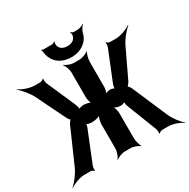

<svg xmlns="http://www.w3.org/2000/svg" viewBox="-250 -1107 1317 1336"><g transform="rotate(-30 409.0 -439.0)"><path d="M572 -263 664 -27C668 -18 670 6 667 12L670 14C673 8 690 0 698 0H748C786 0 837 20 861 39L862 36C838 17 800 -32 781 -75L660 -356C656 -365 642 -384 637 -384V-380C642 -380 656 -399 661 -407L769 -634C790 -679 832 -728 858 -748L856 -751C830 -732 776 -711 736 -711H690C682 -711 666 -719 663 -725L660 -723C663 -717 661 -694 657 -685L562 -450C558 -441 553 -416 556 -410L559 -412C556 -418 535 -424 527 -424H523C509 -424 486 -417 479 -408L482 -405C491 -414 498 -443 498 -460V-661C498 -685 508 -722 517 -735L516 -737C503 -725 467 -711 444 -711H398C375 -711 340 -725 327 -737L325 -735C337 -722 351 -685 351 -661V-461C351 -443 359 -413 368 -404L371 -407C362 -416 332 -424 315 -424H308C298 -424 272 -419 269 -412L272 -410C275 -417 269 -441 265 -450L162 -685C158 -694 157 -716 159 -723L156 -725C153 -718 137 -711 129 -711H83C43 -711 -12 -732 -38 -751L-39 -748C-13 -728 29 -679 51 -634L162 -407C166 -398 180 -379 186 -379V-383C180 -383 166 -364 162 -355L39 -75C19 -32 -20 17 -44 36L-42 39C-18 21 34 0 72 0H122C130 0 146 8 149 14L152 12C149 6 151 -17 155 -26L251 -264C256 -273 263 -298 259 -304L255 -302C259 -296 285 -290 295 -290H308C328 -290 363 -299 374 -310L371 -313C360 -302 351 -267 351 -247V-50C351 -26 337 11 325 24L327 26C340 14 375 0 398 0H444C467 0 503 14 516 26L517 24C508 11 498 -26 498 -50V-248C498 -268 489 -302 478 -312L476 -310C484 -299 511 -290 527 -290H537C545 -290 566 -296 569 -302L566 -304C563 -298 568 -272 572 -263ZM420 -834C384 -834 360 -849 353 -878C351 -886 353 -902 357 -907L353 -909C350 -904 338 -898 330 -898H263C258 -898 250 -902 247 -904L245 -901C247 -899 251 -893 251 -888C252 -871 256 -854 262 -840C283 -786 335 -753 406 -753C429 -753 451 -757 470 -764C511 -780 547 -811 558 -863C563 -882 578 -905 589 -914L587 -917C577 -908 554 -898 538 -898H504C498 -898 488 -904 486 -909L482 -907C486 -902 488 -886 486 -878C479 -849 455 -834 420 -834Z"/></g></svg>

Font: Asimov
Style: EdgeExtreme
Weight: 500
Designer: Google
Version: Version 2.000980: 2014